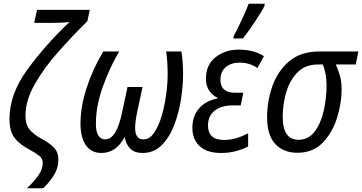

<svg xmlns="http://www.w3.org/2000/svg" viewBox="-20 -813 1948 1033"><path d="M125 200H212Q246 168 270 129.5Q294 91 294 47Q294 4 268.5 -21Q243 -46 202 -67Q158 -92 137.5 -118Q117 -144 117 -191Q117 -272 167 -360Q217 -448 293.5 -534Q370 -620 450 -699L463 -760H179L164 -690H254Q285 -690 309.5 -691Q334 -692 354 -695Q221 -568 126 -437Q31 -306 31 -173Q31 -107 58 -71.5Q85 -36 139 -8Q170 9 190 24Q210 39 210 64Q210 98 185.5 132Q161 166 125 200Z M526 10Q605 10 651 -76Q657 -38 680 -14Q703 10 747 10Q809 10 851 -33Q893 -76 918 -142Q943 -208 954 -280.5Q965 -353 965 -412Q965 -484 956 -536H874Q878 -508 880 -477.5Q882 -447 882 -411Q882 -364 874 -304.5Q866 -245 850 -190Q834 -135 809.5 -99Q785 -63 751 -63Q707 -63 707 -125Q707 -158 719 -215L747 -345H666L637 -209Q607 -63 546 -63Q524 -63 510 -82.5Q496 -102 496 -148Q496 -242 532.5 -344.5Q569 -447 621 -536H536Q481 -446 447 -343Q413 -240 413 -148Q413 -75 441.5 -32.5Q470 10 526 10Z M1169 10Q1214 10 1251.5 -0.5Q1289 -11 1315 -25V-96Q1285 -80 1253 -70Q1221 -60 1185 -60Q1099 -60 1099 -138Q1099 -190 1135.5 -218Q1172 -246 1230 -246H1275L1289 -314H1245Q1166 -314 1166 -384Q1166 -428 1195 -452Q1224 -476 1268 -476Q1324 -476 1365 -447L1400 -511Q1344 -546 1265 -546Q1191 -546 1139.5 -505Q1088 -464 1088 -390Q1088 -351 1105.5 -325.5Q1123 -300 1150 -287V-283Q1089 -272 1052 -231Q1015 -190 1015 -124Q1015 -64 1054 -27Q1093 10 1169 10ZM1236 -606H1287Q1313 -638 1351.5 -696Q1390 -754 1403 -781L1404 -793H1318Q1305 -758 1280 -704.5Q1255 -651 1237 -619Z M1580 9Q1665 9 1717.5 -46.5Q1770 -102 1794 -181Q1818 -260 1818 -330Q1818 -377 1808 -408.5Q1798 -440 1787 -466H1894L1908 -536H1698Q1598 -536 1536 -483.5Q1474 -431 1445.5 -349.5Q1417 -268 1417 -182Q1417 -85 1461.5 -38Q1506 9 1580 9ZM1587 -61Q1501 -61 1501 -184Q1501 -250 1519.5 -315Q1538 -380 1580 -423Q1622 -466 1691 -466H1717Q1725 -446 1731 -417.5Q1737 -389 1737 -354Q1737 -286 1722 -218.5Q1707 -151 1673.5 -106Q1640 -61 1587 -61Z"/></svg>

Font: Noto Sans UI SemiCondensed
Style: Italic
Weight: 400
Width: 4
Italic angle: -12°
Designer: Monotype Design Team
Foundry: Monotype Imaging Inc.
Version: Version 1.901